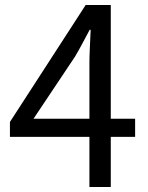

<svg xmlns="http://www.w3.org/2000/svg" viewBox="-20 -753 595 773"><path d="M340 0V-500Q340 -527 342 -566Q344 -605 345 -633H341Q327 -607 312.5 -579.5Q298 -552 282 -525L115 -275H524V-202H20V-262L325 -733H426V0Z"/></svg>

Font: Noto Sans JP Thin
Style: Regular
Weight: 400
Version: Version 2.004-H2;hotconv 1.0.118;makeotfexe 2.5.65603